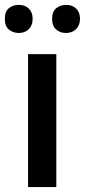

<svg xmlns="http://www.w3.org/2000/svg" viewBox="-32 -760 345 780"><path d="M196.8 0H82V-540H196.8ZM196.3 -640.1Q179.7 -654.3 179.7 -683.6Q179.7 -712.9 196.3 -726.6Q212.9 -740.2 237.3 -740.2Q261.7 -740.2 277.3 -725.1Q293 -710 293 -683.6Q293 -657.2 276.9 -641.6Q260.7 -626 236.3 -626Q211.9 -626 196.3 -640.1ZM-12.2 -683.6Q-12.7 -712.9 3.9 -726.6Q20.5 -740.2 44.9 -740.2Q69.3 -740.2 85 -725.1Q100.6 -710 100.6 -683.6Q100.6 -657.2 85 -641.6Q69.3 -626 44.9 -626Q20.5 -626 3.9 -640.1Q-12.7 -654.3 -12.2 -683.6Z"/></svg>

Font: OpenSans-Semibold
Style: Regular
Weight: 600
Foundry: Ascender Corporation
Version: Version 1.10